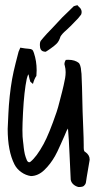

<svg xmlns="http://www.w3.org/2000/svg" viewBox="-20 -683 384 757"><path d="M270.5 -658.2Q273.4 -659.7 285.2 -662.6Q285.2 -662.6 290 -657.2Q294.9 -651.9 296.9 -650.4Q298.8 -647 300.3 -644Q303.7 -635.3 299.8 -625.5Q296.4 -620.6 288.1 -610.8Q252.9 -573.7 240.2 -563Q225.1 -550.3 218.3 -538.6Q212.9 -520.5 203.6 -511.2Q194.3 -502 181.6 -493.2Q178.7 -491.2 175 -488.5Q171.4 -485.8 170.4 -485.4Q168.9 -483.9 164.8 -481.7Q160.6 -479.5 160.2 -479Q155.3 -479 152.3 -480Q137.2 -482.9 137.2 -505.4Q137.2 -514.2 138.7 -518.1Q140.1 -522.5 145.5 -527.8Q146 -528.8 146.7 -529.5Q147.5 -530.3 147.9 -530.8Q148.4 -531.2 148.9 -531.7Q149.4 -532.2 149.4 -532.7Q161.6 -547.4 187 -573.2Q199.2 -585.9 209 -596.7Q218.8 -607.4 225.8 -614.7Q232.9 -622.1 246.1 -634.3Q252 -640.1 260.3 -648.2Q268.6 -656.2 270.5 -658.2ZM60.1 -495.1Q81.5 -491.2 93.3 -490.7Q102.5 -490.2 106.7 -487.1Q110.8 -483.9 113.8 -474.1Q124.5 -441.9 124.5 -406.2Q124.5 -398.4 123.5 -383.8Q115.2 -372.1 109.9 -352.1Q108.4 -353 99.6 -360.8Q96.7 -368.2 92.3 -390.1Q88.9 -386.2 85.4 -372.1Q75.2 -323.2 70.8 -240.2Q68.4 -193.8 68.4 -170.9Q68.4 -140.6 70.8 -126Q71.3 -123 72.3 -113.5Q73.2 -104 73.7 -100.1Q74.2 -96.2 75.4 -88.1Q76.7 -80.1 77.9 -75Q79.1 -69.8 81.3 -63.5Q83.5 -57.1 85.9 -51.3Q87.4 -46.9 91.6 -44.4Q95.7 -42 99.6 -44.9Q124 -64 151.9 -115.2Q173.8 -155.3 203.1 -241.2Q208.5 -256.8 215.6 -285.4Q222.7 -314 225.6 -324.2Q227.1 -330.6 231 -346.9Q234.9 -363.3 236.8 -375.2Q238.8 -387.2 238.8 -398.4Q238.8 -412.1 235.4 -424.3Q231.4 -433.1 239.3 -446.8Q242.7 -447.3 249 -447.3Q275.9 -447.3 291.5 -434.1Q294.4 -429.7 296.4 -424.1Q298.3 -418.5 298.8 -414.3Q299.3 -410.2 300 -402.6Q300.8 -395 301.3 -392.1Q303.2 -362.3 305.7 -242.7Q306.2 -226.1 308.1 -180.4Q310.1 -134.8 310.1 -109.9V-101.6Q310.1 -100.1 310.3 -96.9Q310.5 -93.8 310.8 -91.8Q311 -89.8 312.3 -87.4Q313.5 -85 315.9 -84Q333.5 -72.3 333.5 -54.2Q333.5 -53.7 333.3 -52.2Q333 -50.8 333 -49.8Q331.5 -39.1 321.8 16.1Q320.8 19.5 320.3 26.4Q319.8 33.2 318.4 38.3Q316.9 43.5 313 47.4Q308.1 55.2 288.6 54.2Q277.3 51.3 269 43.7Q260.7 36.1 258.8 25.4Q257.3 -0.5 254.4 -69.6Q251.5 -138.7 248 -176.3Q245.1 -172.4 242.9 -168Q240.7 -163.6 238.3 -157.2Q235.8 -150.9 234.4 -147.9Q231 -140.6 218.3 -111.8Q205.6 -83 197.3 -68.4Q179.2 -36.1 154.8 -12.7Q130.4 10.7 102.1 11.2Q81.5 8.3 64 -4.2Q46.4 -16.6 37.1 -34.7Q10.3 -87.4 10.3 -174.8Q13.7 -252.9 15.1 -268.6Q21 -343.8 33.7 -400.9Q39.6 -427.2 53.2 -479Q56.6 -487.8 60.1 -495.1Z"/></svg>

Font: Avessa
Style: Medium
Weight: 500
Designer: Arman Khorramak
Foundry: Arman Khorramak
Version: Version 1.000; ttfautohint (v1.8.1)